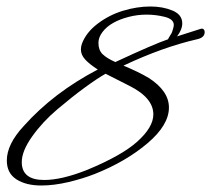

<svg xmlns="http://www.w3.org/2000/svg" viewBox="-20 -555 650 591"><path d="M443 -535Q481 -535 511 -522.5Q541 -510 541 -483Q541 -464 525 -443L597 -466Q603 -468 606.5 -465Q610 -462 610 -456Q610 -439 586 -434Q481 -410 360 -353Q406 -334 438 -315Q500 -275 500 -224Q500 -170 434 -114Q368 -58 273 -20Q235 -5 190.5 5.5Q146 16 107 16Q60 16 30.5 -3Q1 -22 1 -61Q1 -111 53 -167Q145 -270 281 -341Q256 -357 242.5 -371.5Q229 -386 229 -403Q229 -411 232 -420Q245 -455 280.5 -482Q316 -509 359 -522Q402 -535 443 -535ZM47 -56Q47 -1 116 -1Q170 -1 248 -32Q299 -53 338.5 -75Q378 -97 402.5 -119Q427 -141 439.5 -162Q452 -183 452 -203Q452 -254 378 -291Q316 -322 305 -328Q280 -314 241 -285.5Q202 -257 156.5 -218.5Q111 -180 79 -135Q47 -90 47 -56ZM515 -478Q515 -496 487.5 -503Q460 -510 431 -510Q403 -510 376 -503Q349 -496 328.5 -484.5Q308 -473 295.5 -456.5Q283 -440 283 -423Q283 -401 295.5 -388.5Q308 -376 335 -364Q453 -419 497 -434Q498 -436 500 -439.5Q502 -443 503.5 -445.5Q505 -448 507 -451Q509 -454 510 -457.5Q511 -461 512 -464Q513 -467 514 -471Q515 -475 515 -478Z"/></svg>

Font: Bilbo Swash Caps
Style: Regular
Weight: 400
Designer: Robert E. Leuschke
Foundry: Robert E. Leuschke
Version: Version 1.003